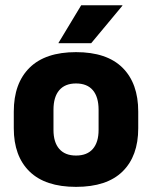

<svg xmlns="http://www.w3.org/2000/svg" viewBox="-20 -707 587 741"><path d="M273.4 14.2Q154.7 14.2 93.9 -45.2Q33.2 -104.6 33.2 -211.9V-276.5Q33.2 -385.4 94.1 -445.6Q155 -505.8 273.4 -505.8Q392.2 -505.8 452.9 -445.6Q513.5 -385.4 513.5 -276.5V-211.9Q513.5 -104.6 453 -45.2Q392.6 14.2 273.4 14.2ZM273.4 -106.7Q316.2 -106.7 338.3 -132.3Q360.5 -157.9 360.5 -205.5V-283.2Q360.5 -332.8 338.3 -358.9Q316.2 -384.9 273.4 -384.9Q231 -384.9 208.7 -358.9Q186.4 -332.8 186.4 -283.2V-205.5Q186.4 -157.9 208.7 -132.3Q231 -106.7 273.4 -106.7ZM205.9 -541.7 293.4 -686.8H452.3V-684.9L331.9 -540.2H205.9Z"/></svg>

Font: Anek Malayalam Medium
Style: Regular
Weight: 500
Designer: Maithili Shingre (Malayalam) & Yesha Goshar (Latin)
Foundry: Ek Type
Version: Version 1.003